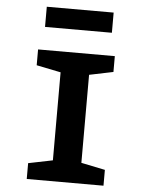

<svg xmlns="http://www.w3.org/2000/svg" viewBox="-59 -920 731 967"><g transform="rotate(5 307.0 -436.5)"><path d="M113 0V-80L236 -105V-550L113 -575V-655H501V-575L380 -550V-105L501 -80V0ZM476 -771H138V-873H476Z"/></g></svg>

Font: Intel One Mono
Style: Bold
Weight: 700
Monospace: yes
Designer: Fred Shallcrass
Foundry: Frere-Jones Type LLC
Version: Version 1.400;hotconv 1.1.0;makeotfexe 2.6.0;FJTRelease1.4